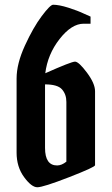

<svg xmlns="http://www.w3.org/2000/svg" viewBox="-20 -790 471 810"><path d="M50 -146V-459Q50 -521 85 -597.5Q120 -674 156 -722Q192 -770 204 -770Q229 -770 268.5 -757.5Q308 -745 335 -732L362 -720V-690H333Q282 -690 231.5 -625.5Q181 -561 171 -481Q281 -530 296.5 -530Q312 -530 346.5 -484Q381 -438 381 -405V-93Q381 -85 271.5 -42.5Q162 0 137.5 0Q113 0 81.5 -43Q50 -86 50 -146ZM221 -92Q240 -92 260 -108V-360Q260 -392 241.5 -413Q223 -434 170 -434V-166Q170 -92 221 -92Z"/></svg>

Font: Pirata One
Style: Regular
Weight: 400
Designer: Rodrigo Fuenzalida, Nicolas Massi
Foundry: Rodrigo Fuenzalida, Nicolas Massi
Version: Version 1.001